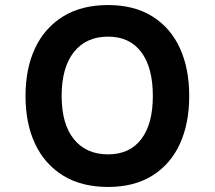

<svg xmlns="http://www.w3.org/2000/svg" viewBox="-20 -730 850 760"><path d="M408 10Q302 10 229 -35.5Q156 -81 118.5 -161.5Q81 -242 81 -350Q81 -458 118.5 -538.5Q156 -619 229 -664.5Q302 -710 408 -710Q512 -710 584 -664.5Q656 -619 692.5 -538.5Q729 -458 729 -350Q729 -242 692.5 -161.5Q656 -81 584 -35.5Q512 10 408 10ZM408 -119Q493 -119 539 -179Q585 -239 585 -350Q585 -463 539 -524Q493 -585 408 -585Q321 -585 272.5 -524Q224 -463 224 -350Q224 -239 272.5 -179Q321 -119 408 -119Z"/></svg>

Font: Lexend Peta SemiBold
Style: Regular
Weight: 600
Designer: Bonnie Shaver-Troup, Thomas Jockin
Foundry: Lexend
Version: Version 1.007